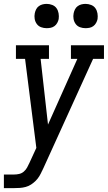

<svg xmlns="http://www.w3.org/2000/svg" viewBox="-34 -763 555 988"><path d="M-14 205V135H39Q52 135 65 132Q78 129 88.5 120Q99 111 105.5 99Q112 87 118 74L153 -2L95 -460H48V-530H218V-460H175L213 -122L364 -460H331V-530H501V-460H445L189 103Q187 106 186 109Q185 112 184 114L183 115Q177 129 169 142.5Q161 156 150 167Q139 178 126 186.5Q113 195 98 199Q83 203 68.5 204Q54 205 39 205ZM406 -618Q391 -618 377.5 -623Q364 -628 355.5 -639.5Q347 -651 344.5 -665.5Q342 -680 345 -695Q347 -705 352 -715Q357 -725 366 -731.5Q375 -738 385.5 -740.5Q396 -743 406 -743Q421 -743 435 -737.5Q449 -732 457 -720.5Q465 -709 467.5 -694.5Q470 -680 468 -665Q466 -655 460.5 -645Q455 -635 446 -628.5Q437 -622 426.5 -620Q416 -618 406 -618ZM206 -618Q191 -618 177.5 -623Q164 -628 155.5 -639.5Q147 -651 144.5 -665.5Q142 -680 145 -695Q147 -705 152 -715Q157 -725 166 -731.5Q175 -738 185.5 -740.5Q196 -743 206 -743Q221 -743 235 -737.5Q249 -732 257 -720.5Q265 -709 267.5 -694.5Q270 -680 268 -665Q266 -655 260.5 -645Q255 -635 246 -628.5Q237 -622 226.5 -620Q216 -618 206 -618Z"/></svg>

Font: Iosevka Slab Oblique
Style: Regular
Weight: 400
Italic angle: -9°
Monospace: yes
Designer: Belleve Invis
Foundry: Belleve Invis
Version: Version 11.1.1; ttfautohint (v1.8.3)